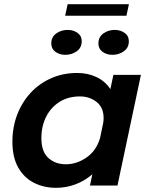

<svg xmlns="http://www.w3.org/2000/svg" viewBox="-20 -890 699 921"><path d="M249.5 11Q190.5 11 142.8 -13.2Q95 -37.5 67.2 -86.8Q39.5 -136 39.5 -210.5Q39.5 -280 62.5 -340Q85.5 -400 127.2 -445Q169 -490 226 -515Q283 -540 350.5 -540Q401.5 -540 443 -520.2Q484.5 -500.5 509.5 -462.5L524 -531H656L543.5 0H411.5L423 -54Q386 -22 341.2 -5.5Q296.5 11 249.5 11ZM178.5 -227Q178.5 -162.5 212 -132.2Q245.5 -102 296 -102Q348 -102 395 -134.5Q442 -167 460 -228L475 -300Q477 -313.5 477 -323.5Q477 -374.5 443.2 -401Q409.5 -427.5 363.5 -427.5Q307 -427.5 265.5 -401.2Q224 -375 201.2 -329.8Q178.5 -284.5 178.5 -227ZM293.5 -627Q265.5 -627 245.8 -641.5Q226 -656 226 -681.5Q226 -712.5 249.8 -729.5Q273.5 -746.5 304.5 -746.5Q332 -746.5 352 -732.2Q372 -718 372 -692Q372 -661 348 -644Q324 -627 293.5 -627ZM519.5 -627Q491.5 -627 471.8 -641.5Q452 -656 452 -681.5Q452 -712.5 475.8 -729.5Q499.5 -746.5 530 -746.5Q557.5 -746.5 577.8 -732.2Q598 -718 598 -692Q598 -661 574 -644Q550 -627 519.5 -627ZM292.5 -814.5 304.5 -870H598.5L586.5 -814.5Z"/></svg>

Font: Epilogue SemiBold
Style: Italic
Weight: 600
Italic angle: -12°
Designer: Tyler Finck
Foundry: Etcetera Type Co
Version: Version 2.111; ttfautohint (v1.8.3)